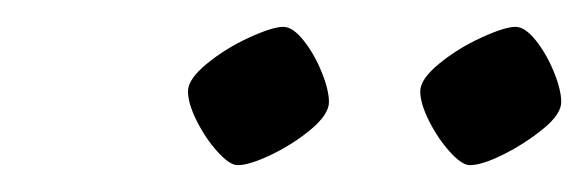

<svg xmlns="http://www.w3.org/2000/svg" viewBox="-20 -719 438 143"><path d="M330 -596Q324 -596 315 -606Q306 -616 299.5 -629Q293 -642 293 -651Q293 -660 307 -671.5Q321 -683 338.5 -691Q356 -699 364 -699Q371 -699 379 -689Q387 -679 392.5 -665.5Q398 -652 398 -643Q398 -634 384.5 -623Q371 -612 355 -604Q339 -596 330 -596ZM157 -596Q151 -596 142 -606Q133 -616 126.5 -629Q120 -642 120 -651Q120 -660 134 -671.5Q148 -683 165.5 -691Q183 -699 191 -699Q198 -699 206 -689Q214 -679 219.5 -665.5Q225 -652 225 -643Q225 -634 212 -623Q199 -612 182.5 -604Q166 -596 157 -596Z"/></svg>

Font: Texturina Thin
Style: Italic
Weight: 100
Italic angle: -11°
Designer: Guillermo Torres Carreño
Foundry: Omnibus-Type
Version: Version 1.002; ttfautohint (v1.8.3)